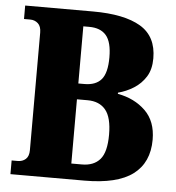

<svg xmlns="http://www.w3.org/2000/svg" viewBox="-52 -762 743 810"><g transform="rotate(5 320.0 -357.0)"><path d="M22 0V-58H48Q68 -58 81.5 -70Q95 -82 95 -108V-606Q95 -632 81.5 -644.5Q68 -657 48 -657H22V-714H309Q442 -714 511 -673Q580 -632 580 -539Q580 -492 560.5 -461Q541 -430 510 -410.5Q479 -391 444 -382V-377Q515 -364 561 -319.5Q607 -275 607 -197Q607 -100 540.5 -50Q474 0 335 0ZM274 -406H300Q348 -406 371.5 -433.5Q395 -461 395 -527Q395 -592 371 -620Q347 -648 299 -648H274ZM274 -67H319Q369 -67 395.5 -97.5Q422 -128 422 -202Q422 -275 395.5 -307Q369 -339 319 -339H274Z"/></g></svg>

Font: Noto Serif Condensed Black
Style: Regular
Weight: 900
Width: 3
Designer: Monotype Design Team
Foundry: Monotype Imaging Inc.
Version: Version 2.015; ttfautohint (v1.8.4.7-5d5b)